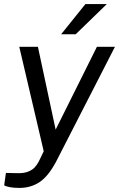

<svg xmlns="http://www.w3.org/2000/svg" viewBox="-34 -757 584 942"><path d="M-13.5 152 -5 91.5 46.5 92.5Q81 94 102.8 85.5Q124.5 77 136 64.5Q147.5 52 156.5 35L180.5 -15L60.5 -527.5H152L239 -121L441.5 -527.5H530L240.5 37.5Q202.5 108.5 159.5 136.8Q116.5 165 61.5 165Q33 165 13.8 161.2Q-5.5 157.5 -13.5 152ZM490 -737 337.5 -589H266L385 -737Z"/></svg>

Font: 1883 Sans
Style: Italic
Weight: 400
Italic angle: -8°
Designer: 1883 Sans project is a fork of Public Sans.
Version: Version 1.009